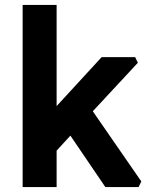

<svg xmlns="http://www.w3.org/2000/svg" viewBox="-20 -760 620 780"><path d="M72 0V-740H210V-329L393 -528H529L540 -505L357 -308L554 -23L543 0H408L266 -209L210 -148V0Z"/></svg>

Font: Oxanium
Style: Bold
Weight: 700
Designer: Severin Meyer
Version: Version 2.000